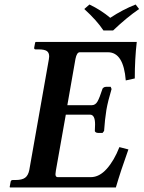

<svg xmlns="http://www.w3.org/2000/svg" viewBox="-20 -832 637 852"><path d="M24.9 0 22.9 -2 26.9 -23.9Q27.8 -32.7 36.1 -33.2H48.8Q77.6 -33.2 91.3 -43.2Q105 -53.2 109.9 -77.1L196.8 -568.8Q197.8 -575.7 198.2 -581.5Q198.2 -598.6 187.5 -605.7Q176.8 -612.8 151.9 -612.8H138.2Q130.4 -612.8 131.8 -621.1L136.2 -644L139.2 -646H586.9Q578.1 -570.8 578.1 -483.9L538.1 -475.1Q528.3 -600.1 459 -600.1H334Q320.8 -600.1 314.9 -570.8L278.8 -365.2H387.2Q403.3 -365.2 412.6 -381.6Q421.9 -397.9 434.1 -436Q434.1 -439 439 -442.9Q443.8 -446.8 451.2 -446.8H471.2L475.1 -437Q459 -383.8 452.1 -344.2Q445.3 -302.2 441.9 -251L435.1 -242.2H415Q408.2 -242.2 404.1 -245.6Q399.9 -249 400.9 -252Q401.9 -270.5 401.9 -280.3Q401.9 -322.8 379.9 -323.2H272L228 -75.2Q226.6 -65.9 226.1 -59.1Q226.1 -46.4 235.8 -45.9H382.8Q420.9 -45.9 453.9 -83Q486.8 -120.1 509.8 -179.2L549.8 -168.9Q515.6 -73.7 494.1 0ZM439 -696.8Q410.2 -740.7 354 -792L377 -812Q428.7 -787.1 469.2 -752.9Q525.4 -790 582 -812L597.2 -792Q543 -754.9 481.9 -696.8Z"/></svg>

Font: Linux Libertine
Style: Semibold Italic
Weight: 600
Italic angle: -11.5°
Designer: Philipp H. Poll
Foundry: Philipp H. Poll
Version: Version 5.1.2 ; ttfautohint (v0.9)